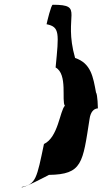

<svg xmlns="http://www.w3.org/2000/svg" viewBox="-20 -740 432 808"><path d="M71 47C69 58 186 -4 186 -4C327 -6 328 -54 357 -240C361 -268 374 -283 392 -284C392 -284 391 -342 384 -351C372 -416 363 -474 296 -496C244 -678 339 -720 202 -720C195 -720 178 -648 176 -638C232 -627 228 -600 214 -456C266 -428 238 -314 253 -295C232 -274 225 -162 165 -134C135 10 131 36 71 47Z"/></svg>

Font: Ampere
Style: SCSuExtIta
Weight: 400
Version: Version 1